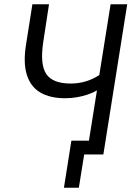

<svg xmlns="http://www.w3.org/2000/svg" viewBox="-20 -725 627 901"><path d="M350 156H280L315 -65H436L426 0H375ZM387 0 435 -301Q417 -290 392 -281.5Q367 -273 340 -268.5Q313 -264 286 -264Q215 -264 169 -291Q123 -318 105.5 -375.5Q88 -433 103 -521L132 -705H210L183 -528Q167 -423 197 -378Q227 -333 312 -333Q348 -333 382 -343Q416 -353 446 -373L499 -705H577L465 0Z"/></svg>

Font: Nunito Sans 10pt Condensed
Style: Italic
Weight: 400
Width: 3
Italic angle: -9°
Designer: Vernon Adams
Foundry: Vernon Adams
Version: Version 3.101;gftools[0.9.27]